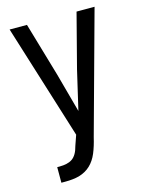

<svg xmlns="http://www.w3.org/2000/svg" viewBox="-108 -767 633 834"><g transform="rotate(-15 208.5 -349.5)"><path d="M250 -154Q241 -115 228.5 -85Q216 -55 195 -35Q174 -15 143 -6Q117 1 80 1H63V-69H73Q111 -69 131 -83Q153 -98 163 -138L179 -184L18 -700H96L167 -457L215 -281L256 -457L319 -700H400Z"/></g></svg>

Font: Bebas Neue Regular
Style: Regular
Weight: 400
Designer: Ryoichi Tsunekawa & LGV (GE)
Foundry: Free Software Foundation, Inc.
Version: Version 1.003 August 13, 2016